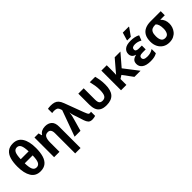

<svg xmlns="http://www.w3.org/2000/svg" viewBox="233 -2153 3770 3770"><g transform="rotate(-45 2118.0 -268.0)"><path d="M304 10Q173 10 109 -93Q45 -196 45 -378Q45 -500 71 -586.5Q97 -673 154 -719Q211 -765 304 -765Q435 -765 499.5 -663.5Q564 -562 564 -378Q564 -257 538 -170Q512 -83 455 -36.5Q398 10 304 10ZM195 -435H414Q410 -554 384.5 -604.5Q359 -655 305 -655Q250 -655 224.5 -604.5Q199 -554 195 -435ZM304 -100Q360 -100 386 -151Q412 -202 414 -323H194Q196 -204 221.5 -152Q247 -100 304 -100Z M1032 240V-319Q1032 -437 947 -437Q884 -437 860 -390.5Q836 -344 836 -257V0H687V-546H801L821 -476H829Q855 -518 897 -537Q939 -556 990 -556Q1076 -556 1128.5 -508.5Q1181 -461 1181 -356V240Z M1744 10Q1683 10 1656 -20.5Q1629 -51 1612 -101L1569 -234Q1556 -273 1541 -317Q1526 -361 1523 -402H1520Q1517 -358 1508.5 -321.5Q1500 -285 1486 -237L1419 0H1256L1453 -542L1442 -574Q1426 -621 1396.5 -633Q1367 -645 1328 -645Q1311 -645 1297 -643Q1283 -641 1273 -639V-757Q1287 -760 1308 -762.5Q1329 -765 1354 -765Q1411 -765 1452 -752Q1493 -739 1522.5 -706Q1552 -673 1575 -612L1724 -214Q1740 -173 1750.5 -151.5Q1761 -130 1771.5 -122.5Q1782 -115 1796 -115Q1807 -115 1814 -116.5Q1821 -118 1830 -120V-5Q1818 1 1790.5 5.5Q1763 10 1744 10Z M2141 9Q2048 9 1997 -23Q1946 -55 1925.5 -111Q1905 -167 1905 -239V-546H2054V-234Q2054 -163 2076 -136.5Q2098 -110 2146 -110Q2205 -110 2231.5 -153Q2258 -196 2258 -300Q2258 -365 2248.5 -422.5Q2239 -480 2223 -546H2373Q2390 -481 2398.5 -423.5Q2407 -366 2407 -296Q2407 -139 2341 -65Q2275 9 2141 9Z M3074 -546 2859 -296 3087 0H2917L2764 -208L2694 -164V0H2545V-546H2694V-403Q2693 -373 2693 -343Q2693 -313 2691 -284H2693Q2710 -305 2727 -325.5Q2744 -346 2762 -367L2915 -546Z M3364 10Q3244 10 3183 -34Q3122 -78 3122 -151Q3122 -211 3155 -241Q3188 -271 3243 -282V-287Q3195 -299 3171.5 -329Q3148 -359 3148 -403Q3148 -472 3201 -514Q3254 -556 3364 -556Q3416 -556 3469 -545.5Q3522 -535 3560 -512L3519 -407Q3478 -429 3444.5 -437.5Q3411 -446 3375 -446Q3330 -446 3309 -430.5Q3288 -415 3288 -386Q3288 -357 3309.5 -344.5Q3331 -332 3374 -332H3455V-225H3375Q3320 -225 3297 -210.5Q3274 -196 3274 -164Q3274 -101 3382 -101Q3428 -101 3464.5 -111.5Q3501 -122 3543 -148V-31Q3507 -10 3466 0Q3425 10 3364 10ZM3323 -606V-619L3370 -776H3537V-766L3423 -606Z M3884 10Q3805 10 3747 -26Q3689 -62 3657.5 -124.5Q3626 -187 3626 -266Q3626 -367 3661.5 -428.5Q3697 -490 3761 -518.5Q3825 -547 3910 -547H4194V-434H4069Q4109 -396 4126.5 -352Q4144 -308 4144 -252Q4144 -208 4129 -162Q4114 -116 4082.5 -77Q4051 -38 4001.5 -14Q3952 10 3884 10ZM3886 -110Q3945 -110 3969 -155Q3993 -200 3993 -265Q3993 -386 3941 -434H3914Q3873 -434 3842 -419Q3811 -404 3794.5 -367.5Q3778 -331 3778 -266Q3778 -196 3802 -153Q3826 -110 3886 -110Z"/></g></svg>

Font: RS Noto Sans
Style: Bold
Weight: 700
Designer: Monotype Design Team
Foundry: Monotype Imaging Inc.
Version: Version 3.10